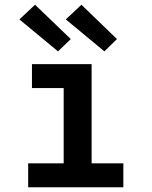

<svg xmlns="http://www.w3.org/2000/svg" viewBox="-20 -791 640 811"><path d="M99 0V-101H249V-419H115V-520H367V-101H501V0ZM421 -574 258 -709 324 -771 474 -626ZM225 -574 62 -709 128 -771 279 -626Z"/></svg>

Font: Iosevka Plex Etoile
Style: Bold
Weight: 700
Designer: Belleve Invis
Foundry: Belleve Invis
Version: Version 25.1.1; ttfautohint (v1.8.4)